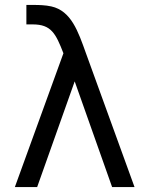

<svg xmlns="http://www.w3.org/2000/svg" viewBox="-20 -755 583 775"><path d="M236 -540 40 0H130L281.5 -426.5L432.5 0H523L327 -540C295.5 -628 267.5 -711 187.5 -729C164 -734.5 133.5 -735 121 -735H86.5V-656.5H112C187 -656.5 205 -619.5 236 -540Z"/></svg>

Font: Eudonet Medium
Style: Regular
Weight: 500
Designer: Mikhail Sharanda
Foundry: Mikhail Sharanda
Version: Version 4.503;Glyphs 3.1.2 (3151)